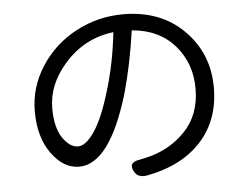

<svg xmlns="http://www.w3.org/2000/svg" viewBox="-51 -772 1102 850"><g transform="rotate(-5 500.0 -347.0)"><path d="M256.8 -516.6Q176.8 -425.8 176.8 -320.3Q176.8 -235.4 208 -189Q239.3 -142.6 276.4 -142.6Q310.5 -142.6 349.1 -198.7Q387.7 -254.9 422.9 -372.1Q460.9 -495.1 475.6 -632.8Q344.7 -617.2 256.8 -516.6ZM98.6 -313.5Q98.6 -420.9 158.2 -512.7Q217.8 -604.5 315.4 -656.2Q413.1 -708 525.4 -708Q691.4 -708 794.4 -605Q897.5 -502 897.5 -350.6Q897.5 -207 812.5 -112.8Q727.5 -18.6 572.3 11.7Q530.3 19.5 514.6 -6.8Q486.3 -52.7 543.9 -60.5Q546.9 -61.5 552.2 -62.5Q557.6 -63.5 562 -64.5Q566.4 -65.4 570.3 -66.4Q673.8 -88.9 745.1 -162.1Q816.4 -235.4 816.4 -352.5Q816.4 -465.8 747.1 -544.9Q677.7 -624 557.6 -633.8Q535.2 -478.5 500 -355.5Q409.2 -52.7 273.4 -52.7Q204.1 -52.7 151.4 -125.5Q98.6 -198.2 98.6 -313.5Z"/></g></svg>

Font: GenSenMaruGothic TW TTF Regular
Style: Regular
Weight: 400
Version: Version 1.301